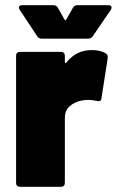

<svg xmlns="http://www.w3.org/2000/svg" viewBox="-20 -720 450 740"><path d="M388 -514Q397 -509 395 -495L371 -341Q370 -333 365.5 -331Q361 -329 353 -331Q335 -335 321 -335Q306 -335 293 -332Q267 -327 248.5 -310.5Q230 -294 230 -266V-15Q230 -8 226 -4Q222 0 215 0H57Q50 0 46 -4Q42 -8 42 -15V-505Q42 -512 46 -516Q50 -520 57 -520H215Q222 -520 226 -516Q230 -512 230 -505V-481Q230 -478 232 -477Q234 -476 235 -478Q273 -527 334 -527Q368 -527 388 -514ZM53 -691Q53 -700 66 -700H185Q198 -700 203 -690L229 -644Q232 -640 235 -644L261 -690Q266 -700 279 -700H397Q410 -700 410 -691Q410 -687 407 -682L338 -581Q331 -571 319 -571H141Q129 -571 123 -581L56 -682Q53 -687 53 -691Z"/></svg>

Font: Barlow Black
Style: Regular
Weight: 900
Designer: Jeremy Tribby
Foundry: Tribby Type
Version: Version 1.422